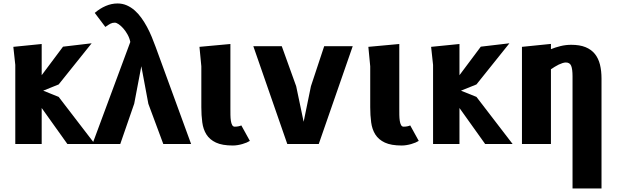

<svg xmlns="http://www.w3.org/2000/svg" viewBox="-20 -810 3490 1080"><path d="M66 0V-445L55 -546.5L214.5 -562.5V-387L334.5 -547.5L495.5 -566.5L310 -335L223 -300L310 -265L513.5 0H359L214.5 -202.5V0Z M898.5 0 814.5 -226 775 -437.5 735 -227 656.5 0H500L713 -574Q708.5 -596 697.5 -615.8Q686.5 -635.5 673.5 -650.2Q660.5 -665 647.5 -673.8Q634.5 -682.5 626 -682.5Q619 -682.5 613.2 -681.2Q607.5 -680 601.5 -677Q595.5 -674 588.8 -669.5Q582 -665 572.5 -658.5L513 -737.5Q542 -762.5 574.8 -776.5Q607.5 -790.5 641 -790.5Q669 -790.5 693 -780Q717 -769.5 737.5 -751.5Q758 -733.5 775.2 -709.5Q792.5 -685.5 807 -658.5Q821.5 -631.5 833.5 -602.5Q845.5 -573.5 855.5 -546L1055 0Z M1112.5 -437 1102 -546.5 1276 -562.5V-200Q1276 -181 1276.2 -162.8Q1276.5 -144.5 1278.8 -130Q1281 -115.5 1286 -106.5Q1291 -97.5 1300 -97.5Q1322 -97.5 1337.5 -104.5L1385.5 -17.5Q1378.5 -13 1367.5 -8.2Q1356.5 -3.5 1343.5 0.2Q1330.5 4 1316.5 6.2Q1302.5 8.5 1290 8.5Q1230 8.5 1194.8 -8Q1159.5 -24.5 1141.2 -53.5Q1123 -82.5 1117.8 -121.8Q1112.5 -161 1112.5 -206.5Z M1646 -325 1688 -125 1729 -325 1803.5 -550H1964L1773 0H1596L1405 -550H1565Z M2062.5 -437 2052 -546.5 2226 -562.5V-200Q2226 -181 2226.2 -162.8Q2226.5 -144.5 2228.8 -130Q2231 -115.5 2236 -106.5Q2241 -97.5 2250 -97.5Q2272 -97.5 2287.5 -104.5L2335.5 -17.5Q2328.5 -13 2317.5 -8.2Q2306.5 -3.5 2293.5 0.2Q2280.5 4 2266.5 6.2Q2252.5 8.5 2240 8.5Q2180 8.5 2144.8 -8Q2109.5 -24.5 2091.2 -53.5Q2073 -82.5 2067.8 -121.8Q2062.5 -161 2062.5 -206.5Z M2416 0V-445L2405 -546.5L2564.5 -562.5V-387L2684.5 -547.5L2845.5 -566.5L2660 -335L2573 -300L2660 -265L2863.5 0H2709L2564.5 -202.5V0Z M3079 0H2916V-546.5L3079 -563V-533.5Q3103.5 -543.5 3133 -550.8Q3162.5 -558 3193.5 -558Q3241 -558 3273.5 -544.8Q3306 -531.5 3326 -506.8Q3346 -482 3354.8 -446.8Q3363.5 -411.5 3363.5 -368V250H3200.5V-380.5Q3200.5 -421.5 3192.8 -440Q3185 -458.5 3163 -458.5Q3154.5 -458.5 3144.2 -455.2Q3134 -452 3123 -446.8Q3112 -441.5 3100.8 -434.5Q3089.5 -427.5 3079 -420.5Z"/></svg>

Font: B612
Style: Bold
Weight: 700
Designer: Nicolas Chauveau, Thomas Paillot, Jonathan Favre-Lamarine, Jean-Luc Vinot
Foundry: AIRBUS
Version: Version 1.008